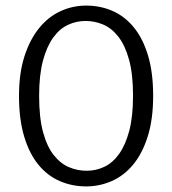

<svg xmlns="http://www.w3.org/2000/svg" viewBox="-20 -658 615 687"><path d="M288 -638Q339 -638 382.5 -619Q426 -600 458.5 -560.5Q491 -521 509.5 -460Q528 -399 528 -315Q528 -231 508.5 -169.5Q489 -108 456 -68.5Q423 -29 379.5 -10Q336 9 288 9Q238 9 194 -10Q150 -29 117.5 -68.5Q85 -108 66.5 -169.5Q48 -231 48 -315Q48 -396 67.5 -456.5Q87 -517 120 -557.5Q153 -598 196.5 -618Q240 -638 288 -638ZM120 -315Q120 -237 134 -185.5Q148 -134 172 -103.5Q196 -73 226.5 -60Q257 -47 290 -47Q323 -47 353 -61Q383 -75 406 -107Q429 -139 442.5 -190Q456 -241 456 -315Q456 -392 442 -443.5Q428 -495 404 -526Q380 -557 349.5 -570Q319 -583 286 -583Q253 -583 223 -569Q193 -555 170 -523Q147 -491 133.5 -440Q120 -389 120 -315Z"/></svg>

Font: Mukta Vaani Light
Style: Regular
Weight: 300
Designer: Noopur Datye, Girish Dalvi, Yashodeep Gholap, Pallavi Karambelkar
Foundry: Ek Type
Version: Version 2.538;PS 1.000;hotconv 16.6.51;makeotf.lib2.5.65220;